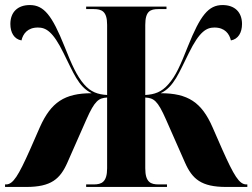

<svg xmlns="http://www.w3.org/2000/svg" viewBox="-20 -740 999 760"><path d="M0 0H84C182 0 218 -31 247 -97L322 -267C355 -342 371 -352 404 -354V-74C404 -19 382 -10 351 -10H321V0H641V-10H608C577 -10 555 -18 555 -74V-354C589 -352 604 -342 637 -267L712 -97C741 -31 777 0 875 0H959V-10H955C927 -10 906 -45 860 -148L821 -237C778 -335 724 -371 616 -371C669 -396 689 -454 727 -529C770 -617 798 -631 829 -631C870 -631 888 -606 894 -580C923 -585 938 -611 938 -645C938 -692 909 -720 861 -720C805 -720 773 -679 724 -557C695 -484 676 -439 646 -406C620 -376 592 -366 555 -364V-641C555 -696 575 -704 607 -704H639V-714H321V-704H351C382 -704 404 -696 404 -642V-364C367 -366 339 -376 313 -406C284 -439 264 -484 235 -557C186 -679 154 -720 98 -720C50 -720 21 -692 21 -645C21 -611 36 -585 65 -580C71 -606 89 -631 130 -631C161 -631 189 -617 232 -529C270 -454 290 -396 343 -371C235 -371 182 -335 138 -237L99 -148C53 -45 32 -10 4 -10H0Z"/></svg>

Font: Noto Serif Display Condensed Black
Style: Regular
Weight: 900
Width: 3
Designer: Monotype Design Team
Foundry: Monotype Imaging Inc.
Version: Version 2.009